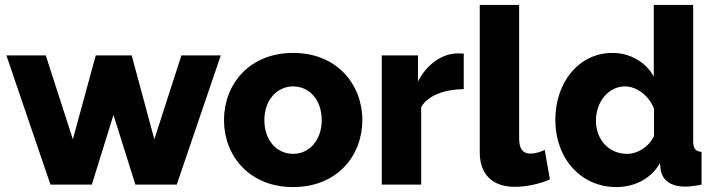

<svg xmlns="http://www.w3.org/2000/svg" viewBox="-20 -750 2905 780"><path d="M530 0H698L877 -525H717L607 -184L515 -525H369L276 -184L166 -525H6L185 0H353L441 -283Z M890 -262C890 -118 992 10 1171 10C1350 10 1452 -118 1452 -262C1452 -407 1349 -535 1171 -535C992 -535 890 -407 890 -262ZM1171 -125C1104 -125 1054 -180 1054 -262C1054 -343 1105 -399 1171 -399C1237 -399 1287 -344 1287 -262C1287 -181 1237 -125 1171 -125Z M1864 -388V-532C1858 -533 1852 -533 1838 -533C1775 -532 1714 -489 1678 -419V-525H1531V0H1691V-315C1719 -363 1787 -387 1864 -388Z M1929 -730V-131C1929 -41 1981 9 2072 9C2117 9 2174 -3 2214 -21L2193 -141C2177 -133 2155 -126 2135 -126C2106 -126 2089 -143 2089 -187V-730Z M2236 -263C2236 -107 2339 10 2484 10C2555 10 2624 -22 2661 -87L2664 -60C2671 -17 2707 8 2762 8C2780 8 2801 6 2830 0V-133C2805 -135 2796 -146 2796 -178V-730H2636V-439C2604 -497 2541 -535 2468 -535C2332 -535 2236 -416 2236 -263ZM2637 -198C2616 -153 2571 -125 2527 -125C2454 -125 2401 -182 2401 -260C2401 -334 2450 -399 2519 -399C2567 -399 2617 -361 2637 -308Z"/></svg>

Font: FIGSv2-sans-serif ExtraBold
Style: Regular
Weight: 800
Designer: Matt McInerney, Pablo Impallari, Rodrigo Fuenzalida,Mirko Velimirovic
Foundry: Matt McInerney, Pablo Impallari, Rodrigo Fuenzalida
Version: Version 4.021;hotconv 1.0.109;makeotfexe 2.5.65596